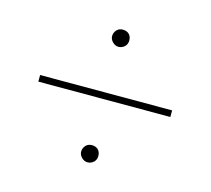

<svg xmlns="http://www.w3.org/2000/svg" viewBox="-68 -601 617 562"><g transform="rotate(15 240.0 -320.0)"><path d="M259 -514C254 -519 247 -521 240 -521C233 -521 227 -519 222 -514C217 -509 214 -502 214 -495C214 -488 217 -482 222 -477C227 -472 233 -469 240 -469C247 -469 254 -472 259 -477C264 -482 266 -488 266 -495C266 -502 264 -509 259 -514ZM40 -330V-310H440V-330ZM259 -164C254 -169 247 -171 240 -171C233 -171 227 -169 222 -164C217 -159 214 -152 214 -145C214 -138 217 -132 222 -127C227 -122 233 -119 240 -119C247 -119 254 -122 259 -127C264 -132 266 -138 266 -145C266 -152 264 -159 259 -164Z"/></g></svg>

Font: Argentum Sans Thin
Style: Regular
Weight: 250
Designer: Julieta Ulanovsky
Foundry: Julieta Ulanovsky
Version: Version 5.001;February 15, 2019;FontCreator 11.5.0.2425 64-b